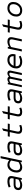

<svg xmlns="http://www.w3.org/2000/svg" viewBox="2809 -3559 762 6420"><g transform="rotate(-90 3190.0 -349.0)"><path d="M205 12Q129 12 86.5 -21.5Q44 -55 44 -114Q44 -274 240 -274H431L435 -295Q437 -308 439 -319Q441 -330 441 -340Q441 -380 414.5 -397Q388 -414 327 -414Q238 -414 154 -376L132 -438Q229 -482 337 -482Q514 -482 514 -357Q514 -332 508 -302L444 0H390L392 -48Q303 12 205 12ZM220 -56Q318 -56 396 -113L417 -210H231Q176 -210 147 -187.5Q118 -165 118 -121Q118 -56 220 -56Z M806 12Q724 12 677.5 -36Q631 -84 631 -169Q631 -258 664 -328.5Q697 -399 754 -440.5Q811 -482 882 -482Q977 -482 1047 -421L1108 -710H1180L1029 0H975L978 -48Q890 12 806 12ZM819 -56Q858 -56 901 -71Q944 -86 981 -112L1033 -359Q1006 -385 968.5 -399.5Q931 -414 893 -414Q840 -414 797 -382.5Q754 -351 729 -297Q704 -243 704 -175Q704 -118 733.5 -87Q763 -56 819 -56Z M1365 12Q1289 12 1246.5 -21.5Q1204 -55 1204 -114Q1204 -274 1400 -274H1591L1595 -295Q1597 -308 1599 -319Q1601 -330 1601 -340Q1601 -380 1574.5 -397Q1548 -414 1487 -414Q1398 -414 1314 -376L1292 -438Q1389 -482 1497 -482Q1674 -482 1674 -357Q1674 -332 1668 -302L1604 0H1550L1552 -48Q1463 12 1365 12ZM1380 -56Q1478 -56 1556 -113L1577 -210H1391Q1336 -210 1307 -187.5Q1278 -165 1278 -121Q1278 -56 1380 -56Z M2077 12Q1927 12 1927 -111Q1927 -128 1929 -143.5Q1931 -159 1933 -169L1983 -404H1828L1842 -470H1997L2029 -622L2109 -662L2069 -470H2269L2255 -404H2055L2006 -173Q2004 -163 2002 -150.5Q2000 -138 2000 -125Q2000 -89 2020 -72.5Q2040 -56 2083 -56Q2144 -56 2207 -86L2223 -21Q2188 -5 2152.5 3.5Q2117 12 2077 12Z M2657 12Q2507 12 2507 -111Q2507 -128 2509 -143.5Q2511 -159 2513 -169L2563 -404H2408L2422 -470H2577L2609 -622L2689 -662L2649 -470H2849L2835 -404H2635L2586 -173Q2584 -163 2582 -150.5Q2580 -138 2580 -125Q2580 -89 2600 -72.5Q2620 -56 2663 -56Q2724 -56 2787 -86L2803 -21Q2768 -5 2732.5 3.5Q2697 12 2657 12Z M3105 12Q3029 12 2986.5 -21.5Q2944 -55 2944 -114Q2944 -274 3140 -274H3331L3335 -295Q3337 -308 3339 -319Q3341 -330 3341 -340Q3341 -380 3314.5 -397Q3288 -414 3227 -414Q3138 -414 3054 -376L3032 -438Q3129 -482 3237 -482Q3414 -482 3414 -357Q3414 -332 3408 -302L3344 0H3290L3292 -48Q3203 12 3105 12ZM3120 -56Q3218 -56 3296 -113L3317 -210H3131Q3076 -210 3047 -187.5Q3018 -165 3018 -121Q3018 -56 3120 -56Z M3484 0 3584 -470H3633L3631 -433Q3690 -482 3750 -482Q3782 -482 3803 -469Q3824 -456 3832 -433Q3896 -482 3953 -482Q3994 -482 4017.5 -459.5Q4041 -437 4041 -398Q4041 -387 4037 -367L3959 0H3890L3966 -359Q3969 -374 3969 -385Q3969 -418 3929 -418Q3882 -418 3836 -377L3756 0H3687L3763 -359Q3766 -374 3766 -385Q3766 -418 3726 -418Q3704 -418 3680 -408Q3656 -398 3633 -378L3553 0Z M4339 12Q4232 12 4171.5 -39.5Q4111 -91 4111 -182Q4111 -267 4148 -335Q4185 -403 4249 -442.5Q4313 -482 4393 -482Q4488 -482 4540.5 -434.5Q4593 -387 4593 -304Q4593 -282 4589 -256.5Q4585 -231 4579 -210H4185V-185Q4185 -56 4346 -56Q4426 -56 4509 -101L4535 -41Q4439 12 4339 12ZM4200 -274H4522V-295Q4522 -353 4488.5 -383.5Q4455 -414 4390 -414Q4325 -414 4275 -377Q4225 -340 4200 -274Z M4679 0 4779 -470H4833L4830 -422Q4874 -452 4918.5 -467Q4963 -482 5012 -482Q5083 -482 5120 -450Q5157 -418 5157 -359Q5157 -343 5155 -327.5Q5153 -312 5151 -301L5087 0H5015L5078 -297Q5080 -308 5082 -320Q5084 -332 5084 -345Q5084 -381 5064 -397.5Q5044 -414 4998 -414Q4952 -414 4907.5 -399Q4863 -384 4827 -358L4751 0Z M5557 12Q5407 12 5407 -111Q5407 -128 5409 -143.5Q5411 -159 5413 -169L5463 -404H5308L5322 -470H5477L5509 -622L5589 -662L5549 -470H5749L5735 -404H5535L5486 -173Q5484 -163 5482 -150.5Q5480 -138 5480 -125Q5480 -89 5500 -72.5Q5520 -56 5563 -56Q5624 -56 5687 -86L5703 -21Q5668 -5 5632.5 3.5Q5597 12 5557 12Z M6054 12Q5957 12 5901.5 -39.5Q5846 -91 5846 -180Q5846 -266 5883 -334Q5920 -402 5983.5 -442Q6047 -482 6126 -482Q6223 -482 6278.5 -430.5Q6334 -379 6334 -290Q6334 -205 6297 -136.5Q6260 -68 6196.5 -28Q6133 12 6054 12ZM6056 -56Q6114 -56 6160.5 -86.5Q6207 -117 6234 -170Q6261 -223 6261 -288Q6261 -350 6226 -382Q6191 -414 6124 -414Q6066 -414 6019.5 -383.5Q5973 -353 5946 -300.5Q5919 -248 5919 -182Q5919 -121 5954 -88.5Q5989 -56 6056 -56Z"/></g></svg>

Font: Sometype Mono
Style: Italic
Weight: 400
Italic angle: -12°
Monospace: yes
Designer: Ryoichi Tsunekawa
Foundry: Dharma Type
Version: Version 1.000; ttfautohint (v1.8.3)